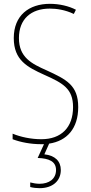

<svg xmlns="http://www.w3.org/2000/svg" viewBox="-20 -744 475 1004"><path d="M298 145C298 99 268 69 212 63L237 7C330 -7 389 -72 389 -184C389 -299 326 -329 224 -376C145 -411 79 -444 79 -545C79 -644 142 -699 240 -699C275 -699 320 -693 366 -671L377 -693C341 -712 291 -724 241 -724C131 -724 52 -663 52 -545C52 -429 123 -393 211 -353C310 -309 362 -280 362 -184C362 -77 300 -16 196 -16C142 -16 87 -28 46 -45V-16C88 0 141 10 195 10C200 10 205 10 210 10L177 82C236 84 273 100 273 145C273 192 236 217 187 217C171 217 153 214 138 210V234C153 238 171 240 187 240C254 240 298 203 298 145Z"/></svg>

Font: Noto Sans Hebrew Condensed Thin
Style: Regular
Weight: 100
Width: 3
Designer: Monotype Design Team
Foundry: Monotype Imaging Inc.
Version: Version 2.004